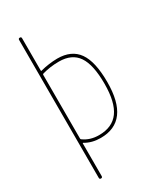

<svg xmlns="http://www.w3.org/2000/svg" viewBox="-236 -837 973 1145"><g transform="rotate(-30 250.0 -265.0)"><path d="M115.2 -488.3V-48.8Q115.2 -44.9 119.1 -42Q163.1 -9.8 224.6 -9.8Q316.4 -9.8 360.8 -70.8Q405.3 -131.8 405.3 -259.8Q405.3 -390.6 364.7 -450.2Q324.2 -509.8 235.4 -509.8Q174.8 -509.8 120.1 -494.1Q115.2 -492.2 115.2 -488.3ZM94.7 210V-740.2Q94.7 -750 105 -750Q115.2 -750 115.2 -740.2V-518.6Q115.2 -511.7 120.1 -514.6Q176.8 -529.3 235.4 -530.3Q333 -530.3 378.9 -465.3Q424.8 -400.4 424.8 -259.8Q424.8 9.8 224.6 9.8Q165 9.8 119.1 -17.6Q115.2 -19.5 115.2 -15.6V209Q115.2 219.7 105 219.7Q94.7 219.7 94.7 210Z"/></g></svg>

Font: Rounded Mgen+ 1mn thin
Style: Regular
Weight: 100
Designer: [Source Han Sans]
Ryoko NISHIZUKA  (kana & ideographs); Paul D. Hunt (Latin, Greek & Cyrillic); Wenlong ZHANG  (bopomofo
Version: Version 1.059.20150602